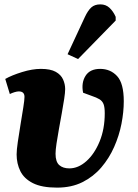

<svg xmlns="http://www.w3.org/2000/svg" viewBox="-20 -844 629 878"><path d="M241 14Q171 14 130.5 -6.5Q90 -27 73 -61.5Q56 -96 56 -138Q56 -158 61.5 -195.5Q67 -233 74 -275.5Q81 -318 86.5 -352.5Q92 -387 92 -401Q92 -426 66 -426Q58 -426 46.5 -422.5Q35 -419 25 -414L4 -483Q34 -500 81 -514.5Q128 -529 167 -529Q211 -529 235 -515.5Q259 -502 268.5 -480.5Q278 -459 278 -437Q278 -421 273.5 -391.5Q269 -362 262.5 -326Q256 -290 249.5 -254Q243 -218 238.5 -188Q234 -158 234 -141Q234 -104 251 -89Q268 -74 297 -74Q338 -74 375 -107Q412 -140 435.5 -197Q459 -254 459 -326Q459 -354 453.5 -368Q448 -382 435 -390Q422 -398 398 -406L360 -420Q351 -465 371 -497Q391 -529 438 -529Q485 -529 515.5 -496Q546 -463 546 -381Q546 -332 535.5 -278Q525 -224 502 -172Q479 -120 443 -78Q407 -36 357 -11Q307 14 241 14ZM337 -574 289 -596 368 -766Q382 -796 397.5 -810Q413 -824 439 -824Q464 -824 481 -808Q498 -792 509 -767V-750Z"/></svg>

Font: Literata 12pt ExtraBold
Style: Italic
Weight: 800
Italic angle: -2°
Designer: Latin by Veronika Burian and Jose Scaglione. Greek by Irene Vlachou. Cyrillic by Vera Evstafieva
Foundry: TypeTogether
Version: Version 3.002